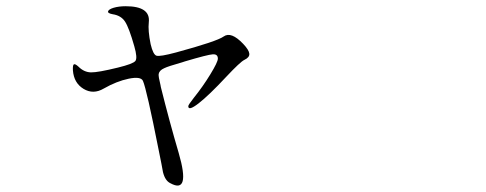

<svg xmlns="http://www.w3.org/2000/svg" viewBox="-20 -548 1540 608"><path d="M545.9 -63.5Q516.6 -163.1 489.3 -272.5Q489.3 -274.4 488.3 -278.3Q481.4 -305.7 482.4 -313.5Q484.4 -325.2 500 -332Q511.7 -337.9 556.6 -350.6Q562.5 -352.5 565.4 -353.5Q637.7 -375 653.8 -376Q669.9 -377 669.9 -362.3Q669.9 -351.6 646 -312.5Q622.1 -273.4 593.8 -238.3Q576.2 -215.8 576.2 -211.9Q576.2 -195.3 608.9 -220.7Q641.6 -246.1 696.3 -304.7Q741.2 -352.5 753.9 -358.4Q770.5 -366.2 769.5 -377.9Q768.6 -389.6 750 -409.2Q711.9 -449.2 688.5 -432.6Q667 -417 537.1 -381.8Q486.3 -368.2 475.6 -371.6Q464.8 -375 457 -408.2Q448.2 -451.2 451.2 -477.5Q457 -528.3 377.9 -528.3Q356.4 -528.3 339.8 -523.4Q324.2 -518.6 322.3 -512.2Q320.3 -505.9 336.9 -502.9Q363.3 -499 376 -479.5Q388.7 -460 405.3 -401.4Q416 -364.3 408.7 -355Q401.4 -345.7 353.5 -334Q290 -318.4 268.1 -318.8Q246.1 -319.3 228.5 -336.9Q217.8 -346.7 213.9 -344.2Q210 -341.8 210.9 -325.2Q213.9 -285.2 244.6 -266.6Q275.4 -248 308.6 -267.6Q349.6 -291 387.7 -298.8Q425.8 -306.6 432.6 -292Q444.3 -265.6 482.4 -73.2Q493.2 -20.5 496.1 -2.9Q502.9 24.4 519.5 32.2Q584 67.4 545.9 -63.5Z"/></svg>

Font: Bpmf GenWan Min R
Style: R
Weight: 400
Foundry: But Ko
Version: Version 1.320